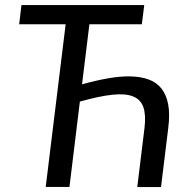

<svg xmlns="http://www.w3.org/2000/svg" viewBox="-20 -736 733 756"><path d="M303 -404Q357 -419 405 -427.5Q453 -436 493 -435.2Q533 -434.5 564 -423.5Q595 -412.5 614.8 -388.5Q634.5 -364.5 642 -326Q649.5 -287.5 642.5 -232L614 0.5H520.5L549 -232.5Q555 -282.5 544.8 -313.2Q534.5 -344 504.2 -356.2Q474 -368.5 422.5 -363Q371 -357.5 294.5 -336L253.5 0H160L238.5 -640.5H55.5L64.5 -716H548L538.5 -640.5H332Z"/></svg>

Font: Lato 2
Style: Italic
Weight: 400
Italic angle: -7°
Designer: Lukasz Dziedzic with Adam Twardoch and Botio Nikoltchev
Foundry: tyPoland Lukasz Dziedzic
Version: Version 2.015; 2015-08-06; http://www.latofonts.com/